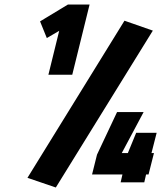

<svg xmlns="http://www.w3.org/2000/svg" viewBox="-20 -810 716 853"><path d="M621 0 629 -35H640L664 -130H653L676 -220H585L548 -130H521L618 -312H500L411 -123L389 -35H524L516 0ZM659 -674 533 -718 102 -20 228 23ZM188 -641 243 -673 195 -478H301L378 -790H282L158 -715Z"/></svg>

Font: RazerF5
Style: Bold Italic
Weight: 700
Foundry: Razer Inc.
Version: Version 2